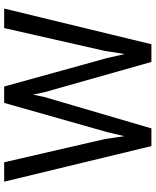

<svg xmlns="http://www.w3.org/2000/svg" viewBox="68 -819 751 927"><g transform="rotate(-90 443.5 -355.5)"><path d="M235.8 -224.1 249.5 -130.4 269.5 -214.8 410.2 -710.9H489.3L626.5 -214.8L646 -128.9L661.1 -224.6L771.5 -710.9H865.7L693.4 0H607.9L461.4 -518.1L450.2 -572.3L439 -518.1L287.1 0H201.7L29.8 -710.9H123.5Z"/></g></svg>

Font: SteelSelectRoboto
Style: Roboto-Regular
Weight: 400
Designer: Google
Version: Version 2.137; 2017